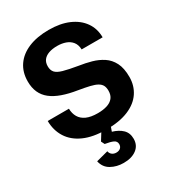

<svg xmlns="http://www.w3.org/2000/svg" viewBox="-231 -865 1126 1245"><g transform="rotate(-30 332.5 -242.5)"><path d="M333.1 9.4Q234.4 9.4 167.4 -20.6Q100.4 -50.6 66.2 -104.6Q32 -158.7 31.4 -229.3H190.3Q190.9 -193.3 206.6 -166.5Q222.3 -139.7 254.6 -125Q287 -110.3 339 -110.3Q379.1 -110.3 408.9 -119.8Q438.7 -129.3 454.9 -149.6Q471.1 -170 471.1 -202.3Q471.1 -226.4 462.9 -242.2Q454.7 -258 435.4 -268.9Q416.1 -279.9 383.3 -287.6Q350.4 -295.4 301.1 -303.6Q238.4 -313.4 190.7 -330.3Q143 -347.1 111.1 -372.3Q79.3 -397.4 63.3 -432.9Q47.3 -468.3 47.3 -515.7Q47.3 -584.6 81.6 -634.4Q116 -684.3 179.8 -711Q243.6 -737.7 332 -737.7Q418 -737.7 480.2 -710.6Q542.4 -683.6 576.6 -634.9Q610.9 -586.3 611.1 -521.1H454Q452.7 -556.4 435.4 -578.3Q418.1 -600.1 390 -610.1Q361.9 -620.1 327.3 -620.1Q290.4 -620.1 263.8 -610.6Q237.1 -601 222.9 -582.6Q208.7 -564.3 208.7 -535.7Q208.7 -506.9 223.7 -489.6Q238.7 -472.4 277.1 -461.5Q315.6 -450.6 384.4 -439.1Q430.7 -432.3 474.8 -420Q518.9 -407.7 554.8 -384.1Q590.7 -360.6 612 -319.3Q633.3 -278 633.3 -212.1Q633.3 -147 599.6 -96.7Q565.9 -46.4 499.4 -18.5Q432.9 9.4 333.1 9.4ZM323.1 253Q271.1 253 230.1 229.9Q189.1 206.9 178.4 157.6L267.9 134Q270.9 150.7 283.4 160.8Q296 170.9 314.6 171.1Q335.1 171.1 346.6 160.5Q358.1 149.9 358.1 132.7Q358.1 110.4 337.7 100.7Q317.3 91 276.7 84.6L263.9 59.3L312.6 -19.3H377.4L356.6 39.1Q402.3 52.3 429.5 78.7Q456.7 105.1 456.7 149Q456.7 198.1 419.9 225.7Q383.1 253.3 323.1 253Z"/></g></svg>

Font: Mona Sans ExtraLight
Style: Regular
Weight: 200
Designer: Deni Anggara
Foundry: GitHub
Version: Version 2.000